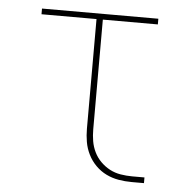

<svg xmlns="http://www.w3.org/2000/svg" viewBox="-43 -562 587 605"><g transform="rotate(5 250.0 -260.0)"><path d="M395 0Q374 0 353.5 -3.5Q333 -7 314.5 -16Q296 -25 281 -40Q266 -55 256.5 -74Q247 -93 243.5 -113.5Q240 -134 240 -155V-502H66V-520H434V-502H260V-155Q260 -136 263 -118Q266 -100 274 -83.5Q282 -67 295 -54Q308 -41 324 -32.5Q340 -24 358.5 -21Q377 -18 395 -18H434V0Z"/></g></svg>

Font: Iosevka SS18 Thin
Style: Regular
Weight: 100
Monospace: yes
Designer: Belleve Invis
Foundry: Belleve Invis
Version: Version 25.1.1; ttfautohint (v1.8.4)